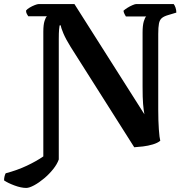

<svg xmlns="http://www.w3.org/2000/svg" viewBox="-78 -724 926 944"><path d="M51 200Q26 200 -6.5 188Q-39 176 -58 163Q-58 152 -55.5 142.5Q-53 133 -50 128Q7 113 54.5 90.5Q102 68 135 45V-568Q135 -602 141 -621Q147 -640 153 -644H61Q58 -648 54 -655.5Q50 -663 50 -672Q55 -679 67.5 -686.5Q80 -694 93 -699Q106 -704 112 -704H288L632 -162Q628 -183 625.5 -213Q623 -243 623 -298V-564Q623 -599 629 -619Q635 -639 641 -643H541Q539 -647 535 -653.5Q531 -660 529 -671Q535 -677 547.5 -685Q560 -693 573 -698.5Q586 -704 591 -704H776Q781 -698 785 -686.5Q789 -675 789 -662L749 -650Q728 -644 717.5 -635Q707 -626 703.5 -608Q700 -590 700 -557V-185Q700 -130 703 -88Q706 -46 710 -32Q697 -21 673.5 -14Q650 -7 625 -4Q600 -1 582 0L269 -494Q246 -531 234 -559Q222 -587 221 -599H215Q214 -594 212.5 -579Q211 -564 211 -532V60Q203 83 183.5 107.5Q164 132 139 153Q114 174 90 187Q66 200 51 200Z"/></svg>

Font: Texturina SemiBold
Style: Regular
Weight: 600
Designer: Guillermo Torres Carreño
Foundry: Omnibus-Type
Version: Version 1.002; ttfautohint (v1.8.3)